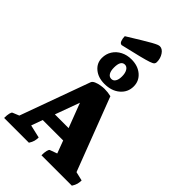

<svg xmlns="http://www.w3.org/2000/svg" viewBox="-331 -1264 1375 1375"><g transform="rotate(45 356.5 -576.0)"><path d="M2 0Q2 -29 6.5 -47.5Q11 -66 18 -69L67 -89L259 -618Q264 -632 284 -640.5Q304 -649 326.5 -652.5Q349 -656 363 -656Q381 -656 397.5 -654Q414 -652 430 -648L643 -92L711 -76Q711 -57 706.5 -39.5Q702 -22 688 0H380Q380 -29 384.5 -47.5Q389 -66 396 -69L451 -89L415 -185H208L177 -99L276 -76Q276 -57 271.5 -39.5Q267 -22 253 0ZM241 -275H380L309 -461ZM337 -680Q274 -680 233.5 -713.5Q193 -747 193 -799Q193 -840 213.5 -872.5Q234 -905 270 -923.5Q306 -942 351 -942Q416 -942 457.5 -906.5Q499 -871 499 -816Q499 -757 454 -718.5Q409 -680 337 -680ZM347 -740Q367 -740 378 -758Q389 -776 389 -807Q389 -841 376.5 -861.5Q364 -882 344 -882Q303 -882 303 -812Q303 -778 314.5 -759Q326 -740 347 -740ZM229 -964Q213 -964 206 -983.5Q199 -1003 199 -1025Q264 -1065 305 -1090Q346 -1115 370.5 -1128.5Q395 -1142 407.5 -1147Q420 -1152 428 -1152Q454 -1152 473.5 -1123Q493 -1094 493 -1056Q493 -1045 486.5 -1037.5Q480 -1030 455.5 -1021.5Q431 -1013 377.5 -999.5Q324 -986 229 -964Z"/></g></svg>

Font: Petrona Black
Style: Regular
Weight: 900
Designer: Ringo R. Seeber
Foundry: Ringo R. Seeber
Version: Version 2.001; ttfautohint (v1.8.3)